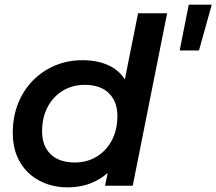

<svg xmlns="http://www.w3.org/2000/svg" viewBox="-20 -799 931 826"><path d="M270 7Q205 7 151 -21Q97 -49 66 -101.5Q35 -154 35 -228Q35 -296 57.5 -353Q80 -410 121 -452Q162 -494 216.5 -517Q271 -540 335 -540Q401 -540 449 -517Q497 -494 523 -448Q549 -402 549 -334Q549 -259 530 -196.5Q511 -134 475 -88.5Q439 -43 387.5 -18Q336 7 270 7ZM302 -100Q355 -100 396.5 -125.5Q438 -151 461.5 -196Q485 -241 485 -300Q485 -362 448.5 -398Q412 -434 344 -434Q292 -434 250 -408.5Q208 -383 184.5 -338Q161 -293 161 -234Q161 -172 197.5 -136Q234 -100 302 -100ZM432 0 457 -122 490 -264 507 -407 574 -742H699L551 0ZM753 -582 792 -779H891L836 -582Z"/></svg>

Font: MOST Montserrat SemiBold
Style: Italic
Weight: 600
Italic angle: -11.3°
Designer: Julieta Ulanovsky
Foundry: Julieta Ulanovsky
Version: Version 8.000;March 11, 2024;FontCreator 15.0.0.2926 64-bit